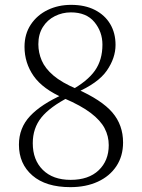

<svg xmlns="http://www.w3.org/2000/svg" viewBox="-20 -757 584 791"><path d="M270 14Q169 14 113.5 -34Q58 -82 58 -161Q58 -230 104 -279Q150 -328 240 -368V-373L266 -358Q186 -317 150.5 -273Q115 -229 115 -167Q115 -98 156.5 -57Q198 -16 271 -16Q345 -16 386.5 -55.5Q428 -95 428 -159Q428 -196 411 -228.5Q394 -261 354 -291.5Q314 -322 244 -352Q156 -390 118.5 -444Q81 -498 81 -564Q81 -617 107 -656Q133 -695 176.5 -716Q220 -737 273 -737Q330 -737 371 -716Q412 -695 434 -658Q456 -621 456 -572Q456 -518 420 -466Q384 -414 291 -374V-369L269 -383Q340 -422 371 -466Q402 -510 402 -573Q402 -626 369 -666Q336 -706 272 -706Q237 -706 206 -690.5Q175 -675 156.5 -645.5Q138 -616 138 -575Q138 -540 152 -507.5Q166 -475 200 -446Q234 -417 295 -391Q399 -345 443 -293.5Q487 -242 487 -170Q487 -114 459.5 -72.5Q432 -31 383 -8.5Q334 14 270 14Z"/></svg>

Font: Noto Serif SC ExtraLight
Style: Regular
Weight: 200
Designer: Ryoko NISHIZUKA 西塚涼子 (kana & ideographs); Frank Grießhammer (Latin, Greek & Cyrillic); Wenlong ZHANG 张文龙 (bopomofo); San
Foundry: Adobe
Version: Version 2.002-H1;hotconv 1.1.0;makeotfexe 2.6.0